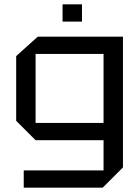

<svg xmlns="http://www.w3.org/2000/svg" viewBox="-20 -730 650 890"><path d="M90 140V60H460V-80H145L55 -170V-470L155 -560H550V46L456 140ZM145 -480V-160H460V-480ZM270 -630V-710H360V-630Z"/></svg>

Font: Tektur
Style: Regular
Weight: 400
Designer: Adam Jagosz
Foundry: Adam Jagosz
Version: Version 1.005;gftools[0.9.30]